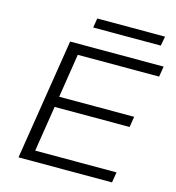

<svg xmlns="http://www.w3.org/2000/svg" viewBox="-124 -975 989 1081"><g transform="rotate(15 370.0 -435.0)"><path d="M83 0 195 -705H740L730 -644H256L216 -389H653L643 -327H206L164 -61H638L628 0ZM300 -815 309 -870H704L694 -815Z"/></g></svg>

Font: Nunito Sans 10pt Expanded Light
Style: Italic
Weight: 300
Width: 7
Italic angle: -9°
Designer: Vernon Adams
Foundry: Vernon Adams
Version: Version 3.101;gftools[0.9.27]